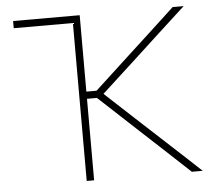

<svg xmlns="http://www.w3.org/2000/svg" viewBox="-51 -769 932 826"><g transform="rotate(-5 415.0 -356.5)"><path d="M290.5 0V-682H35V-713H322.5V-383H366.5L510 -515.5Q560.5 -562 610 -607.5Q659 -653 724 -713H771.5Q709.5 -656 651 -602.5Q592.5 -548.5 534.5 -495L395 -367L551 -222.5Q589.5 -187.5 633 -147Q676 -106.5 718 -68.5Q759.5 -30 791.5 0H744.5Q685.5 -55 634 -103Q582.5 -150.5 533.5 -196L365.5 -352H322.5V0Z"/></g></svg>

Font: Heraclito Thin
Style: Regular
Weight: 100
Designer: Kostas Bartsokas (font) & Cristiano Sobral (main changes)
Foundry: Kostas Bartsokas (font) & Cristiano Sobral (main changes)
Version: Version 1.00;July 8, 2020;FontCreator 13.0.0.2655 64-bit